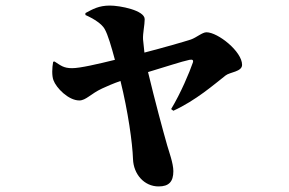

<svg xmlns="http://www.w3.org/2000/svg" viewBox="-20 -609 1040 690"><path d="M595 -217 603 -211C684 -248 750 -306 791 -338C806 -350 850 -351 850 -376C850 -424 763 -493 722 -493C707 -493 686 -474 666 -467C645 -460 565 -437 499 -420L494 -468C493 -490 500 -519 500 -540C500 -572 411 -589 375 -589C335 -589 313 -576 287 -562V-555C317 -542 346 -523 356 -505C368 -484 380 -442 393 -394C332 -379 268 -364 239 -364C208 -364 198 -374 176 -388L171 -387C167 -365 166 -337 172 -321C182 -293 226 -248 265 -248C289 -248 306 -272 347 -291C362 -298 387 -309 413 -318C440 -209 456 -96 458 -37C460 17 498 61 550 61C587 61 603 44 603 6C603 -22 587 -65 581 -86C565 -142 537 -246 512 -350C576 -369 632 -388 661 -394C672 -396 676 -393 673 -384C661 -349 630 -275 595 -217Z"/></svg>

Font: GenKiMin2 TW H
Style: Regular
Weight: 900
Version: Version 2.100;PS 2.1;hotconv 16.6.51;makeotf.lib2.5.65220 DE